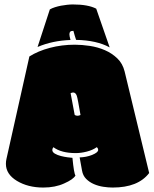

<svg xmlns="http://www.w3.org/2000/svg" viewBox="-20 -842 699 871"><path d="M318.8 -320.8Q323.7 -316.9 331.1 -316.9Q338.4 -316.9 345.2 -320.3Q338.9 -357.4 334.7 -379.4Q330.6 -401.4 328.1 -408.2Q322.8 -422.4 312 -422.4Q307.1 -422.4 300.3 -419.4ZM222.2 -174.3Q217.3 -168 217.3 -161.6Q217.3 -151.9 229 -145Q240.7 -138.2 256.1 -134.3Q271.5 -130.4 286.6 -128.4Q301.8 -126.5 308.6 -126Q315.4 -55.2 322.3 -45.9Q313 -28.3 271 -9.8Q230.5 8.8 176.3 8.8Q106.9 8.8 56.6 -21.5Q6.8 -51.8 6.8 -98.6Q6.8 -110.4 9.3 -121.1L113.3 -585.9Q152.8 -610.8 206.5 -625Q260.3 -639.2 319.3 -639.2Q351.1 -639.2 387.2 -633.8Q423.3 -628.4 455.6 -614.5Q487.8 -600.6 512.2 -577.1Q536.6 -553.7 545.4 -517.6L656.7 -57.1Q606.4 8.8 491.2 8.8Q471.7 8.8 449 5.4Q426.3 2 406 -6.8Q385.7 -15.6 370.8 -30.5Q356 -45.4 352.1 -68.4L341.3 -127.9Q356 -128.4 370.1 -131.1Q384.3 -133.8 397.9 -139.2Q425.3 -150.4 425.3 -161.6Q425.3 -169.4 418.9 -174.3Q400.4 -161.1 373.8 -154.3Q347.2 -147.5 323.7 -147.5Q257.8 -147.5 222.2 -174.3ZM299.8 -660.6Q217.8 -657.7 150.4 -628.9L206.1 -799.3Q216.3 -805.2 229.5 -809.3Q242.7 -813.5 256.8 -816.2Q271 -818.8 284.9 -820.3Q298.8 -821.8 310.5 -821.8Q379.4 -821.8 416.5 -802.7L477.5 -627Q418.9 -659.2 325.2 -661.1Q321.8 -670.9 318.8 -681.2Q315.9 -691.4 313 -702.1Q302.2 -702.1 298.6 -698.2Q294.9 -694.3 294.9 -686.5Q294.9 -678.2 299.8 -660.6Z"/></svg>

Font: Modak sl
Style: Regular
Weight: 400
Designer: Sarang Kulkarni, Maithili Shingre, Noopur Datye
Foundry: Ek Type
Version: Version 1.036;PS Version 1.000;hotconv 1.0.79;makeotf.lib2.5